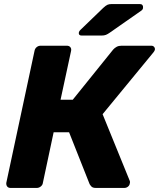

<svg xmlns="http://www.w3.org/2000/svg" viewBox="-20 -925 783 945"><path d="M725 -700Q734 -700 739 -693.5Q744 -687 742 -679Q740 -673 735 -667L485 -363L619 -34Q621 -29 619 -23Q618 -13 610 -6.5Q602 0 592 0H452Q436 0 429.5 -7.5Q423 -15 421 -19L320 -274H244L191 -25Q190 -15 181 -7.5Q172 0 161 0H32Q21 0 15.5 -7Q10 -14 11 -25L150 -675Q152 -686 160.5 -693Q169 -700 180 -700H309Q320 -700 326 -693Q332 -686 330 -675L278 -434H338L537 -681Q544 -689 554 -694.5Q564 -700 578 -700ZM382 -750Q366 -750 368 -765Q370 -773 376 -778L488 -886Q501 -898 509 -901.5Q517 -905 529 -905H669Q677 -905 681 -900Q685 -895 684 -887Q684 -879 676 -873L520 -764Q510 -757 501.5 -753.5Q493 -750 479 -750Z"/></svg>

Font: Rubik
Style: Bold Italic
Weight: 700
Italic angle: -12°
Designer: Hubert and Fischer
Foundry: Hubert and Fischer
Version: Version 2.300;gftools[0.9.30]